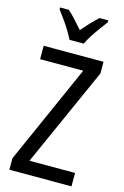

<svg xmlns="http://www.w3.org/2000/svg" viewBox="-140 -1004 688 1066"><g transform="rotate(15 204.5 -471.5)"><path d="M385 0H28V-66L282 -637H34V-714H378V-647L123 -77H385ZM344 -932Q329 -912 310 -886Q291 -860 273.5 -833Q256 -806 246 -783H164Q153 -805 137 -831.5Q121 -858 102.5 -884Q84 -910 67 -932V-943H117Q137 -926 159.5 -901Q182 -876 205 -850Q230 -879 249.5 -899.5Q269 -920 294 -943H344Z"/></g></svg>

Font: Noto Sans Display Condensed
Style: Regular
Weight: 400
Width: 3
Designer: Monotype Design Team
Foundry: Monotype Imaging Inc.
Version: Version 2.003